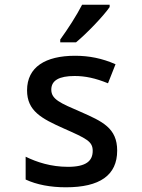

<svg xmlns="http://www.w3.org/2000/svg" viewBox="-20 -786 603 816"><path d="M236 -618V-606H303C348 -643 420 -718 446 -756V-766H329C306 -721 268 -662 236 -618ZM260 10C404 10 478 -41 478 -146C478 -242 415 -270 322 -311C236 -348 198 -364 198 -405C198 -444 231 -463 297 -463C342 -463 385 -454 439 -432L471 -513C414 -538 359 -549 299 -549C173 -549 95 -501 95 -402C95 -314 157 -282 251 -240C348 -197 374 -185 374 -145C374 -102 346 -77 269 -77C196 -77 136 -97 89 -120V-23C136 -1 195 10 260 10Z"/></svg>

Font: Noto Sans Mono SemiCondensed Medium
Style: Regular
Weight: 500
Width: 4
Designer: Monotype Design Team
Foundry: Monotype Imaging Inc.
Version: Version 2.014